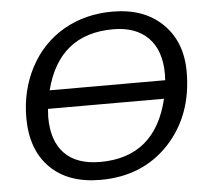

<svg xmlns="http://www.w3.org/2000/svg" viewBox="-51 -752 880 816"><g transform="rotate(-5 389.0 -344.0)"><path d="M458 -698Q592 -698 671 -621Q750 -544 750 -416Q750 -231 639 -111Q526 10 346 10Q208 10 131 -67Q54 -144 54 -280Q54 -397 105 -494Q157 -592 249 -645Q341 -698 458 -698ZM351 -66Q586 -66 644 -310H149L147 -275Q147 -173 199 -119.5Q251 -66 351 -66ZM454 -623Q223 -623 163 -388H656L657 -414Q657 -515 604 -569Q551 -623 454 -623Z"/></g></svg>

Font: Libra Sans
Style: Italic
Weight: 400
Italic angle: -12°
Foundry: Context Ltd
Version: Version 1.002